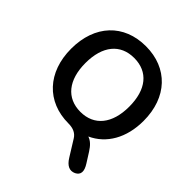

<svg xmlns="http://www.w3.org/2000/svg" viewBox="-244 -884 1272 1272"><g transform="rotate(45 392.5 -248.0)"><path d="M655 212C691 194 694 161 663 113L620 45C597 9 575 -12 546 -22C662 -75 732 -194 732 -354C732 -574 598 -715 393 -715C187 -715 54 -574 54 -353C54 -133 188 10 392 10C437 10 468 25 487 56L556 167C585 214 618 229 655 212ZM393 -100C264 -100 188 -194 188 -353C188 -513 264 -605 393 -605C523 -605 598 -513 598 -353C598 -194 522 -100 393 -100Z"/></g></svg>

Font: Nunito
Style: Bold
Weight: 700
Designer: Vernon Adams
Foundry: Vernon Adams
Version: Version 3.602